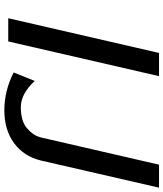

<svg xmlns="http://www.w3.org/2000/svg" viewBox="46 -780 753 885"><g transform="rotate(90 422.5 -337.5)"><path d="M314 -24 353 -121Q413 -57 473 -57Q537 -57 569.5 -84Q602 -111 611 -142Q613 -146 615 -156L739 -694H845L720 -150Q701 -71 640 -26Q579 19 489 19Q398 19 314 -24ZM64 1 224 -694H331L171 1Z"/></g></svg>

Font: Coval
Style: Italic
Weight: 400
Foundry: Context Ltd
Version: Version 001.000